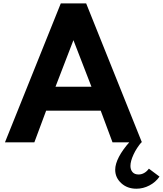

<svg xmlns="http://www.w3.org/2000/svg" viewBox="-20 -845 967 1140"><path d="M9.5 0 341 -825H491.5L822.5 0H648L578 -188H254L184 0ZM309.5 -330H523L416 -606.5ZM790 275.5Q735.5 275.5 699.8 242.5Q664 209.5 664 163Q664 129 686.2 86.2Q708.5 43.5 750.5 -3.5H822.5Q791 33 772.8 72.5Q754.5 112 754.5 140.5Q754.5 162.5 766.8 176.8Q779 191 803 191Q820 191 835.8 182.2Q851.5 173.5 864 156.5L927 203.5Q904 237 867 256.2Q830 275.5 790 275.5Z"/></svg>

Font: Spartan Thin
Style: Bold
Weight: 700
Version: Version 1.004